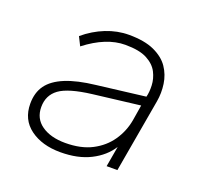

<svg xmlns="http://www.w3.org/2000/svg" viewBox="-93 -587 745 703"><g transform="rotate(20 280.0 -235.0)"><path d="M207 10Q135 10 89 -24Q43 -58 43 -120Q43 -163 64 -192Q85 -221 130 -239.5Q175 -258 246 -266L434 -289Q439 -308 438 -334Q437 -360 424.5 -384.5Q412 -409 382 -425Q352 -441 297 -441Q260 -441 221.5 -425.5Q183 -410 143 -379L126 -413Q164 -445 208 -462.5Q252 -480 297 -480Q358 -480 396 -462.5Q434 -445 453 -417Q472 -389 477 -354.5Q482 -320 476 -286L426 0H384L398 -80Q372 -39 323.5 -14.5Q275 10 207 10ZM212 -28Q273 -28 315.5 -50Q358 -72 383.5 -109Q409 -146 417 -191L427 -252L245 -230Q155 -219 120 -193.5Q85 -168 85 -122Q85 -77 120 -52.5Q155 -28 212 -28Z"/></g></svg>

Font: Gantari ExtraLight
Style: Italic
Weight: 250
Italic angle: -10°
Designer: Anugrah Pasau
Foundry: Lafontype
Version: Version 1.000